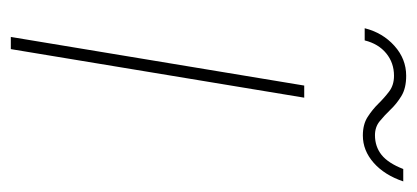

<svg xmlns="http://www.w3.org/2000/svg" viewBox="-228 -543 771 355"><g transform="rotate(90 157.5 -365.5)"><path d="M48.3 0 138.2 -542.5H160.6L70.8 0ZM230.5 -650.9Q210 -650.9 196.3 -659.7Q182.6 -668.5 171.6 -679.7Q160.6 -690.9 148.9 -699.7Q137.2 -708.5 120.1 -708.5Q96.2 -708.5 78.6 -694.1Q61 -679.7 54.7 -654.3H32.2Q40.5 -687.5 64.7 -709.2Q88.9 -731 120.1 -731Q143.1 -731 157.5 -722.2Q171.9 -713.4 182.6 -702.1Q193.4 -690.9 204.1 -682.1Q214.8 -673.3 230 -673.3Q251 -673.3 266.4 -685.5Q281.7 -697.8 292.5 -725.6H315.4Q303.7 -690.9 281 -670.9Q258.3 -650.9 230.5 -650.9Z"/></g></svg>

Font: Inter 16pt Thin
Style: Italic
Weight: 250
Italic angle: -9.3988°
Version: Version 4.001;git-66647c0bb